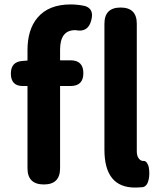

<svg xmlns="http://www.w3.org/2000/svg" viewBox="-20 -832 727 866"><path d="M589 14Q451 14 451 -157V-725Q451 -798 524 -798Q597 -798 597 -725V-474V-150Q597 -127 607 -116Q615 -106 626 -106Q627 -106 628 -106Q636 -107 643 -97Q649 -88 651 -78Q656 -49 651 -24Q645 7 625 12Q603 14 589 14ZM178 0Q104 0 104 -73V-222V-444H83Q29 -444 29 -500Q29 -553 80 -557L104 -559V-605Q104 -699 149 -752Q199 -812 299 -812Q330 -812 363 -805Q405 -792 392 -742Q378 -684 321 -696Q320 -696 319 -696Q251 -696 251 -608V-560H298Q356 -560 356 -502Q356 -444 298 -444H251V-73Q251 0 178 0Z"/></svg>

Font: GenSenRounded TW B
Style: Regular
Weight: 700
Version: Version 1.501;PS 1;hotconv 16.6.51;makeotf.lib2.5.65220